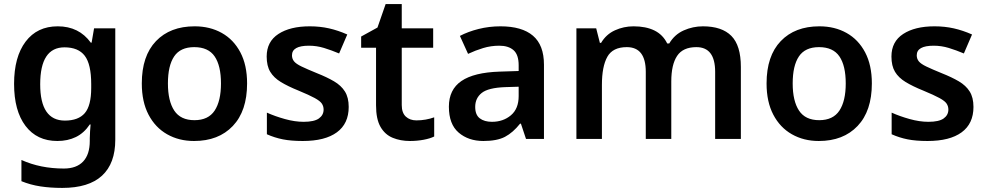

<svg xmlns="http://www.w3.org/2000/svg" viewBox="-20 -681 4832 941"><path d="M263 -552Q367 -552 425 -472H429L441 -542H545V4Q545 120 480 180Q415 240 285 240Q227 240 178 232.5Q129 225 85 207V103Q178 145 293 145Q355 145 387.5 110.5Q420 76 420 10V-4Q420 -19 421.5 -39Q423 -59 424 -71H420Q392 -29 352 -9.5Q312 10 261 10Q161 10 105 -64Q49 -138 49 -270Q49 -402 105.5 -477Q162 -552 263 -552ZM296 -449Q177 -449 177 -268Q177 -90 298 -90Q364 -90 395.5 -126.5Q427 -163 427 -250V-269Q427 -366 395.5 -407.5Q364 -449 296 -449Z M1191 -272Q1191 -137 1121 -63.5Q1051 10 931 10Q857 10 799 -23Q741 -56 708 -119Q675 -182 675 -272Q675 -407 744.5 -479.5Q814 -552 934 -552Q1009 -552 1067 -519.5Q1125 -487 1158 -424.5Q1191 -362 1191 -272ZM803 -272Q803 -186 834 -139Q865 -92 933 -92Q1001 -92 1032 -139Q1063 -186 1063 -272Q1063 -359 1032 -404.5Q1001 -450 932 -450Q864 -450 833.5 -404.5Q803 -359 803 -272Z M1689 -157Q1689 -75 1631 -32.5Q1573 10 1464 10Q1407 10 1366.5 2Q1326 -6 1288 -23V-129Q1328 -111 1376.5 -97.5Q1425 -84 1468 -84Q1520 -84 1543 -100.5Q1566 -117 1566 -144Q1566 -160 1557.5 -173Q1549 -186 1522.5 -200.5Q1496 -215 1443 -237Q1391 -258 1356.5 -279Q1322 -300 1304.5 -329Q1287 -358 1287 -404Q1287 -477 1344.5 -514.5Q1402 -552 1498 -552Q1548 -552 1592.5 -542Q1637 -532 1682 -512L1642 -419Q1604 -435 1568 -446Q1532 -457 1494 -457Q1411 -457 1411 -410Q1411 -393 1421 -380.5Q1431 -368 1458 -355Q1485 -342 1534 -322Q1582 -303 1617 -282.5Q1652 -262 1670.5 -232.5Q1689 -203 1689 -157Z M2021 -91Q2044 -91 2066.5 -95Q2089 -99 2108 -106V-12Q2088 -2 2056 4Q2024 10 1989 10Q1943 10 1905 -5.5Q1867 -21 1845 -59Q1823 -97 1823 -165V-447H1750V-502L1830 -546L1870 -661H1949V-542H2103V-447H1949V-166Q1949 -128 1969 -109.5Q1989 -91 2021 -91Z M2433 -552Q2538 -552 2592 -506Q2646 -460 2646 -364V0H2558L2533 -75H2529Q2494 -31 2455 -10.5Q2416 10 2349 10Q2276 10 2228 -31Q2180 -72 2180 -158Q2180 -242 2241.5 -284Q2303 -326 2429 -330L2522 -333V-361Q2522 -413 2497 -435Q2472 -457 2427 -457Q2386 -457 2348 -445.5Q2310 -434 2274 -417L2234 -505Q2274 -526 2325.5 -539Q2377 -552 2433 -552ZM2456 -254Q2373 -251 2341 -225.5Q2309 -200 2309 -157Q2309 -118 2331.5 -101Q2354 -84 2391 -84Q2446 -84 2484 -116Q2522 -148 2522 -210V-256Z M3425 -552Q3518 -552 3564.5 -505Q3611 -458 3611 -353V0H3485V-329Q3485 -450 3393 -450Q3327 -450 3298.5 -407Q3270 -364 3270 -282V0H3145V-329Q3145 -450 3052 -450Q2983 -450 2956.5 -402.5Q2930 -355 2930 -265V0H2805V-542H2902L2920 -471H2926Q2951 -513 2994 -532.5Q3037 -552 3085 -552Q3146 -552 3187.5 -531.5Q3229 -511 3250 -468H3260Q3286 -512 3331 -532Q3376 -552 3425 -552Z M4253 -272Q4253 -137 4183 -63.5Q4113 10 3993 10Q3919 10 3861 -23Q3803 -56 3770 -119Q3737 -182 3737 -272Q3737 -407 3806.5 -479.5Q3876 -552 3996 -552Q4071 -552 4129 -519.5Q4187 -487 4220 -424.5Q4253 -362 4253 -272ZM3865 -272Q3865 -186 3896 -139Q3927 -92 3995 -92Q4063 -92 4094 -139Q4125 -186 4125 -272Q4125 -359 4094 -404.5Q4063 -450 3994 -450Q3926 -450 3895.5 -404.5Q3865 -359 3865 -272Z M4751 -157Q4751 -75 4693 -32.5Q4635 10 4526 10Q4469 10 4428.5 2Q4388 -6 4350 -23V-129Q4390 -111 4438.5 -97.5Q4487 -84 4530 -84Q4582 -84 4605 -100.5Q4628 -117 4628 -144Q4628 -160 4619.5 -173Q4611 -186 4584.5 -200.5Q4558 -215 4505 -237Q4453 -258 4418.5 -279Q4384 -300 4366.5 -329Q4349 -358 4349 -404Q4349 -477 4406.5 -514.5Q4464 -552 4560 -552Q4610 -552 4654.5 -542Q4699 -532 4744 -512L4704 -419Q4666 -435 4630 -446Q4594 -457 4556 -457Q4473 -457 4473 -410Q4473 -393 4483 -380.5Q4493 -368 4520 -355Q4547 -342 4596 -322Q4644 -303 4679 -282.5Q4714 -262 4732.5 -232.5Q4751 -203 4751 -157Z"/></svg>

Font: Noto Sans Medefaidrin SemiBold
Style: Regular
Weight: 600
Designer: Dalton Maag Ltd
Foundry: Dalton Maag Ltd
Version: Version 1.002; ttfautohint (v1.8.4.7-5d5b)